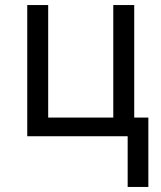

<svg xmlns="http://www.w3.org/2000/svg" viewBox="-20 -540 640 761"><path d="M486 201V0H88V-520H171V-74H429V-520H512V-74H568V201Z"/></svg>

Font: Iosevka SS04 Extended
Style: Regular
Weight: 400
Width: 7
Monospace: yes
Designer: Belleve Invis
Foundry: Belleve Invis
Version: Version 19.0.0; ttfautohint (v1.8.4)